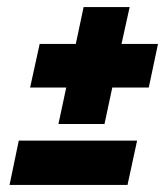

<svg xmlns="http://www.w3.org/2000/svg" viewBox="-20 -563 467 542"><path d="M145 -213 167 -316H65L92 -439H194L216 -543H346L323 -439H426L400 -316H297L275 -213ZM7 -41 33 -166H367L340 -41Z"/></svg>

Font: Saira ExtraCondensed Black
Style: Italic
Weight: 900
Width: 2
Italic angle: -12°
Designer: Hector Gatti with collaboration of the Omnibus-Type team
Foundry: Omnibus-Type
Version: Version 1.101